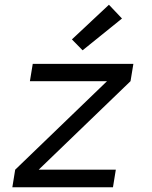

<svg xmlns="http://www.w3.org/2000/svg" viewBox="-20 -789 640 809"><path d="M32 0 44 -74 431 -447H106L118 -520H542L530 -447L143 -74H468L456 0ZM328 -577 283 -623 439 -769 494 -711Z"/></svg>

Font: Iosevka Extended Oblique
Style: Regular
Weight: 400
Width: 7
Italic angle: -9°
Monospace: yes
Designer: Belleve Invis
Foundry: Belleve Invis
Version: Version 32.0.1; ttfautohint (v1.8.4)